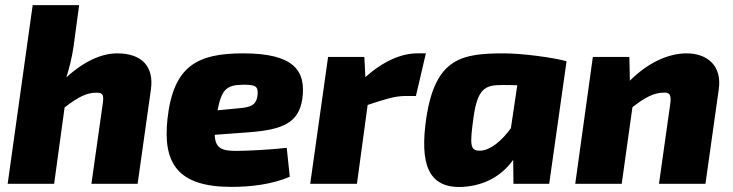

<svg xmlns="http://www.w3.org/2000/svg" viewBox="-20 -720 2872 752"><path d="M439 -511C380 -511 311 -482 240 -417C251 -452 262 -495 268 -537L290 -700H108L10 0H192L233 -299C287 -341 320 -357 358 -357C382 -357 387 -350 383 -318L338 0H519L571 -369C584 -460 535 -511 439 -511Z M932 -511C753 -511 659 -462 636 -255C617 -81 675 12 887 12C961 12 1048 2 1115 -28L1103 -141C1043 -134 949 -129 905 -129C849 -129 823 -139 821 -192L956 -202C1087 -212 1150 -239 1164 -332C1180 -446 1128 -511 932 -511ZM989 -350C985 -307 961 -300 916 -296L832 -288C848 -369 867 -387 929 -388C979 -389 992 -383 989 -350Z M1614 -511C1552 -511 1482 -481 1411 -418L1407 -497H1265L1195 0H1378L1420 -309C1489 -332 1528 -344 1567 -344H1609L1648 -511Z M1955 -511C1790 -511 1686 -494 1650 -260C1623 -79 1656 19 1792 12C1878 7 1945 -31 1990 -94L1991 0H2131L2199 -480C2152 -494 2026 -511 1955 -511ZM1863 -130C1821 -128 1819 -149 1835 -263C1851 -374 1881 -387 1946 -387C1966 -387 1986 -387 2006 -386L1981 -218C1945 -168 1901 -132 1863 -130Z M2669 -511C2595 -511 2515 -472 2447 -404L2445 -497H2302L2233 0H2415L2457 -300C2507 -340 2543 -356 2575 -357C2604 -360 2610 -348 2605 -312L2561 0H2743L2795 -369C2809 -463 2750 -511 2669 -511Z"/></svg>

Font: Exo 2 Extra Bold
Style: Italic
Weight: 800
Italic angle: -8°
Designer: Natanael Gama
Version: Version 1.001;PS 001.001;hotconv 1.0.88;makeotf.lib2.5.64775